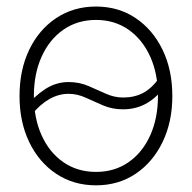

<svg xmlns="http://www.w3.org/2000/svg" viewBox="-20 -551 581 581"><path d="M270.5 9.8Q202.6 9.8 150.1 -25.1Q97.7 -60.1 68.4 -121.1Q39.1 -182.1 39.1 -260.3Q39.1 -339.4 68.4 -400.4Q97.7 -461.4 150.1 -496.3Q202.6 -531.2 270.5 -531.2Q338.4 -531.2 390.4 -496.3Q442.4 -461.4 471.9 -400.4Q501.5 -339.4 501.5 -260.3Q501.5 -182.1 471.9 -121.1Q442.4 -60.1 390.4 -25.1Q338.4 9.8 270.5 9.8ZM270.5 -30.8Q326.7 -30.8 368.9 -60.1Q411.1 -89.4 434.6 -141.4Q458 -193.4 458 -260.3Q458 -327.6 434.6 -379.6Q411.1 -431.6 368.9 -461.2Q326.7 -490.7 270.5 -490.7Q214.4 -490.7 171.9 -461.2Q129.4 -431.6 106 -379.6Q82.5 -327.6 82.5 -260.3Q82.5 -193.4 106 -141.4Q129.4 -89.4 171.9 -60.1Q214.4 -30.8 270.5 -30.8ZM77.1 -205.6 56.2 -225.1Q83 -259.3 116.2 -281Q149.4 -302.7 187.5 -302.7Q219.7 -302.7 247.1 -291Q274.4 -279.3 300 -267.6Q325.7 -255.9 352.5 -255.9Q386.2 -255.9 412.6 -269.5Q439 -283.2 462.4 -315.9L484.9 -298.3Q459.5 -259.8 426.5 -240Q393.6 -220.2 352.5 -220.2Q319.8 -220.2 292.2 -231.9Q264.6 -243.7 239.3 -255.4Q213.9 -267.1 187.5 -267.1Q157.7 -267.1 129.9 -251.5Q102.1 -235.8 77.1 -205.6Z"/></svg>

Font: Inter 28pt ExtraLight
Style: Regular
Weight: 250
Designer: Rasmus Andersson
Foundry: rsms
Version: Version 4.001;git-66647c0bb